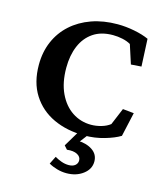

<svg xmlns="http://www.w3.org/2000/svg" viewBox="-118 -671 836 977"><g transform="rotate(15 300.0 -182.0)"><path d="M362.3 8.8Q270.5 8.8 199.2 -24.4Q127.9 -57.6 86.9 -122.1Q45.9 -186.5 45.9 -279.3Q45.9 -346.7 69.8 -402.3Q93.8 -458 138.2 -498Q182.6 -538.1 244.1 -560.1Q305.7 -582 380.9 -582Q423.8 -582 468.8 -573.2Q513.7 -564.5 545.9 -549.8L552.7 -405.3L498 -401.4L465.8 -501Q447.3 -511.7 422.4 -517.1Q397.5 -522.5 372.1 -522.5Q309.6 -522.5 268.1 -494.1Q226.6 -465.8 205.6 -416Q184.6 -366.2 184.6 -300.8Q184.6 -222.7 210.9 -167Q237.3 -111.3 281.7 -82Q326.2 -52.7 380.9 -52.7Q407.2 -52.7 434.6 -60.5Q461.9 -68.4 480.5 -83L517.6 -171.9L576.2 -166L547.9 -39.1Q517.6 -20.5 467.3 -5.9Q417 8.8 362.3 8.8ZM323.2 217.8Q298.8 217.8 274.4 210.9Q250 204.1 229.5 192.4L250 151.4Q266.6 161.1 285.6 168Q304.7 174.8 324.2 174.8Q345.7 174.8 357.9 164.6Q370.1 154.3 370.1 138.7Q370.1 119.1 350.1 108.4Q330.1 97.7 295.9 101.6L279.3 83L335.9 -11.7H390.6L328.1 70.3L333 43Q381.8 43 414.1 64.5Q446.3 85.9 446.3 124Q446.3 164.1 410.6 190.9Q375 217.8 323.2 217.8Z"/></g></svg>

Font: Crimson Pro SemiBold
Style: Regular
Weight: 600
Designer: Jacques Le Bailly
Foundry: Baron von Fonthausen
Version: Version 1.003